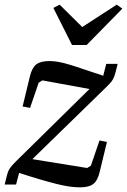

<svg xmlns="http://www.w3.org/2000/svg" viewBox="-37 -792 545 824"><path d="M307 12Q284 12 260 8.5Q236 5 206 -2.5Q176 -10 136.5 -21.5Q97 -33 45 -50L32 0H-17L-8 -36Q-3 -58 5.5 -70Q14 -82 31 -99L347 -410L145 -447L129 -437L92 -329L60 -335L91 -463Q100 -501 118.5 -515.5Q137 -530 175 -530Q195 -530 216 -526Q237 -522 263.5 -514Q290 -506 324.5 -494Q359 -482 406 -467L419 -518H468L459 -482Q456 -471 453 -463Q450 -455 445.5 -448Q441 -441 435 -434.5Q429 -428 420 -419L102 -109L337 -71L353 -81L390 -189L422 -183L391 -55Q382 -17 363.5 -2.5Q345 12 307 12ZM192 -758 219 -772 316 -676 464 -772 488 -755 335 -599H272Z"/></svg>

Font: IBM Plex Serif Text
Style: Italic
Weight: 450
Italic angle: -14°
Designer: Mike Abbink, Paul van der Laan, Pieter van Rosmalen
Foundry: Bold Monday
Version: Version 3.001